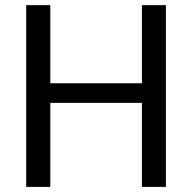

<svg xmlns="http://www.w3.org/2000/svg" viewBox="-20 -731 753 751"><path d="M176.8 -710.9V-405.3H535.2V-710.9H628.9V0H535.2V-328.6H176.8V0H82.5V-710.9Z"/></svg>

Font: Vazirmatn RD
Style: Regular
Weight: 400
Designer: Saber Rastikerdar
Foundry: Saber Rastikerdar
Version: Version 32.102